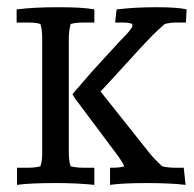

<svg xmlns="http://www.w3.org/2000/svg" viewBox="-20 -512 542 537"><path d="M26.5 -485.7Q73.5 -491.8 143.4 -491.8Q213.3 -491.8 243.9 -485.7V-449H213.3Q191.8 -449 177.6 -444.9Q172.4 -424.5 172.4 -404.1V-86.7Q172.4 -61.2 177.6 -46.9Q193.9 -42.9 213.3 -42.9H243.9V5.1Q198 0 134.7 0Q62.2 0 27.6 5.1V-42.9H58.2Q78.6 -42.9 92.9 -46.9Q98 -60.2 98 -82.7V-404.1Q98 -431.6 92.9 -444.9Q81.6 -449 57.1 -449H26.5ZM306.1 -485.7Q357.1 -491.8 417.9 -491.8Q478.6 -491.8 502 -485.7L500 -449H472.4Q457.1 -449 440.8 -444.9Q413.3 -422.4 359.7 -363.3Q306.1 -304.1 288.8 -285.7Q271.4 -267.3 261.2 -256.1L395.9 -86.7Q411.2 -67.3 433.7 -46.9Q450 -42.9 467.3 -42.9H493.9L499 5.1Q458.2 0 390.3 0Q322.4 0 287.8 5.1V-42.9H293.9Q317.3 -42.9 327.6 -46.9Q323.5 -58.2 302 -86.7L195.9 -228.6Q192.9 -231.6 190.8 -235.2Q188.8 -238.8 182.7 -248Q187.8 -255.1 200.5 -269.4Q213.3 -283.7 224 -296.4Q234.7 -309.2 263.3 -340.3Q291.8 -371.4 316.3 -398Q350 -431.6 350 -438.8V-444.9Q341.8 -449 321.4 -449H302Z"/></svg>

Font: Suravaram
Style: Regular
Weight: 400
Designer: Purushoth Kumar Guthula
Foundry: SiliconAndhra, USA.
Version: Version 1.0.4; ttfautohint (v1.2.42-39fb)